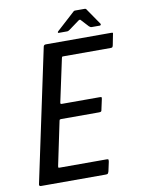

<svg xmlns="http://www.w3.org/2000/svg" viewBox="-90 -871 687 932"><g transform="rotate(-10 254.0 -405.0)"><path d="M35 0Q31 0 28.5 -2.5Q26 -5 27 -9L166 -664Q168 -673 178 -673H499Q507 -673 508 -671.5Q509 -670 507 -663L497 -612Q495 -604 492.5 -602.5Q490 -601 484 -601H252Q246 -601 245 -599.5Q244 -598 243 -593L198 -383Q197 -378 198.5 -376.5Q200 -375 204 -375H390Q399 -375 400 -373Q401 -371 399 -362L389 -316Q388 -308 385.5 -305.5Q383 -303 375 -303H188Q184 -303 182 -302Q180 -301 179 -296L134 -81Q133 -76 133.5 -74Q134 -72 140 -72H370Q379 -72 380 -70Q381 -68 380 -59L370 -13Q367 -4 364.5 -2Q362 0 354 0ZM249 -717Q246 -717 245.5 -719.5Q245 -722 248 -725L336 -805Q340 -810 345 -810H394Q400 -810 402 -805L457 -725Q458 -722 456.5 -719.5Q455 -717 451 -717H412Q408 -717 405.5 -718.5Q403 -720 399 -723L365 -760Q362 -764 355 -760L303 -722Q300 -720 297 -718.5Q294 -717 290 -717Z"/></g></svg>

Font: Glory Medium
Style: Italic
Weight: 500
Italic angle: -12°
Version: Version 1.011